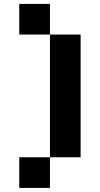

<svg xmlns="http://www.w3.org/2000/svg" viewBox="-20 -801 509 978"><path d="M234.4 0V-625H78.1V-781.2H234.4V-625H390.6V0H234.4V156.2H78.1V0Z"/></svg>

Font: Sorena-Fanum Normal
Style: Regular
Weight: 400
Designer: Mohammad Darvishi
Version: Version 1.000;March 20, 2024;FontCreator 15.0.0.2958 64-bit